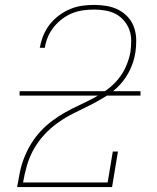

<svg xmlns="http://www.w3.org/2000/svg" viewBox="-20 -763 640 783"><path d="M50 0V-1Q55 -31 61 -60.5Q67 -90 78.5 -119.5Q90 -149 106.5 -176Q123 -203 144.5 -226.5Q166 -250 192 -269.5Q218 -289 245.5 -304.5Q273 -320 302 -333.5Q331 -347 359 -361.5Q387 -376 413.5 -395Q440 -414 460.5 -438.5Q481 -463 493.5 -491.5Q506 -520 512 -551Q512 -551 512 -551Q512 -551 512 -551Q515 -574 515 -597.5Q515 -621 507.5 -641.5Q500 -662 485.5 -679Q471 -696 452 -706Q433 -716 410 -720Q387 -724 364 -724Q342 -724 319.5 -721Q297 -718 275.5 -709.5Q254 -701 234.5 -686.5Q215 -672 200 -653.5Q185 -635 176 -614Q167 -593 163 -570Q163 -569 163 -568.5Q163 -568 163 -568H142Q142 -568 142 -569Q142 -570 143 -570Q147 -595 157 -619Q167 -643 183 -663.5Q199 -684 220.5 -700Q242 -716 266 -726Q290 -736 314.5 -739.5Q339 -743 364 -743Q390 -743 416 -738.5Q442 -734 464 -722.5Q486 -711 502.5 -692.5Q519 -674 527 -650.5Q535 -627 535.5 -600.5Q536 -574 532 -548Q526 -512 510.5 -479Q495 -446 470 -418.5Q445 -391 413 -371Q381 -351 348 -334.5Q315 -318 281.5 -301.5Q248 -285 217.5 -263.5Q187 -242 161.5 -214.5Q136 -187 118 -155Q100 -123 90 -88.5Q80 -54 74 -19H419L440 -145H461L437 0ZM60 -373V-391H553V-373Z"/></svg>

Font: Iosevka Slab ThExObl
Style: Regular
Weight: 100
Width: 7
Italic angle: -9°
Monospace: yes
Designer: Belleve Invis
Foundry: Belleve Invis
Version: Version 11.1.1; ttfautohint (v1.8.3)